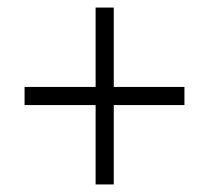

<svg xmlns="http://www.w3.org/2000/svg" viewBox="-20 -690 554 508"><path d="M233 -202H281V-412H468V-460H281V-670H233V-460H45V-412H233Z"/></svg>

Font: Noto Sans Kannada UI SemiCondensed Light
Style: Regular
Weight: 300
Width: 4
Designer: Jelle Bosma - Monotype Design Team
Foundry: Monotype Imaging Inc.
Version: Version 2.005